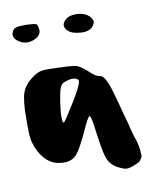

<svg xmlns="http://www.w3.org/2000/svg" viewBox="-66 -666 504 632"><g transform="rotate(-10 185.5 -350.5)"><path d="M197.3 -606.4Q209 -615.2 227.5 -615.2Q232.4 -615.2 238.3 -615.2Q263.7 -612.3 277.3 -596.7Q284.2 -586.9 284.2 -582Q284.2 -582 284.2 -582Q284.2 -577.1 279.3 -569.3Q268.6 -552.7 242.2 -552.7Q236.3 -552.7 229.5 -553.7Q193.4 -557.6 185.5 -580.1Q184.6 -583 184.6 -585.9Q184.6 -595.7 197.3 -606.4ZM21.5 -602.5Q28.3 -609.4 52.7 -609.4Q58.6 -609.4 66.4 -609.4Q90.8 -608.4 96.7 -605.5Q101.6 -601.6 102.5 -589.8Q103.5 -586.9 103.5 -585Q102.5 -564.5 78.1 -555.7Q68.4 -551.8 57.6 -551.8Q42 -551.8 28.3 -561.5Q15.6 -570.3 13.7 -581.1Q13.7 -583 13.7 -585Q13.7 -594.7 21.5 -602.5ZM59.6 -439.5Q75.2 -450.2 88.9 -452.1Q95.7 -453.1 109.4 -453.1Q123 -453.1 144.5 -452.1Q178.7 -451.2 191.4 -449.2Q203.1 -448.2 210.9 -443.4Q219.7 -439.5 235.4 -425.8Q260.7 -401.4 271.5 -401.4Q291 -401.4 307.6 -339.8Q308.6 -335 316.4 -309.6Q323.2 -285.2 330.1 -257.8Q337.9 -232.4 342.8 -210Q350.6 -180.7 355.5 -168Q359.4 -155.3 361.3 -138.7Q362.3 -127 362.3 -122.1Q362.3 -120.1 362.3 -119.1Q362.3 -115.2 357.4 -108.4Q352.5 -100.6 347.7 -98.6Q341.8 -95.7 330.1 -90.8Q316.4 -85.9 308.6 -85.9Q307.6 -85.9 306.6 -85.9Q298.8 -85.9 281.2 -94.7Q254.9 -107.4 245.1 -133.8Q236.3 -160.2 225.6 -246.1Q220.7 -277.3 216.8 -277.3Q210.9 -277.3 190.4 -230.5Q165 -175.8 150.4 -159.2Q135.7 -142.6 112.3 -141.6Q55.7 -138.7 26.4 -195.3Q18.6 -210.9 15.6 -222.7Q11.7 -234.4 10.7 -251Q9.8 -267.6 9.8 -302.7Q9.8 -367.2 19.5 -392.6Q29.3 -418.9 59.6 -439.5ZM201.2 -401.4Q194.3 -408.2 182.6 -408.2Q169.9 -408.2 153.3 -401.4Q144.5 -398.4 140.6 -387.7Q135.7 -377.9 131.8 -353.5Q128.9 -338.9 127.9 -326.2Q126 -314.5 125 -302.7Q125 -293 125 -285.2Q125 -278.3 126 -274.4Q127 -271.5 129.9 -271.5Q133.8 -272.5 170.9 -333Q202.1 -383.8 202.1 -397.5Q202.1 -399.4 201.2 -401.4Z"/></g></svg>

Font: CillaFHscript
Style: Medium
Weight: 400
Designer: Cecilia Bingert
Version: Version 001.000